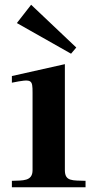

<svg xmlns="http://www.w3.org/2000/svg" viewBox="-20 -788 396 808"><path d="M30 -440C115 -457 117 -454 117 -397V-72C117 -24 75 -29 30 -27V0H340V-27C285 -29 253 -24 253 -72V-518L30 -468ZM51 -691 111 -768 301 -588 279 -562Z"/></svg>

Font: Ortica Linear
Style: Bold
Weight: 700
Designer: Benedetta Bovani
Foundry: Collletttivo
Version: Version 2.000;Glyphs 3.1.2 (3151)